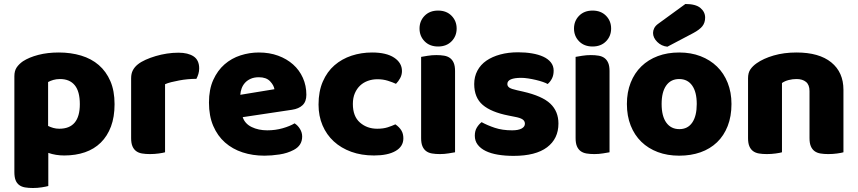

<svg xmlns="http://www.w3.org/2000/svg" viewBox="-20 -764 4299 962"><path d="M275 -501Q335 -501 386.5 -485.5Q438 -470 475 -438Q512 -406 533 -357.5Q554 -309 554 -242Q554 -178 536 -130Q518 -82 485 -49.5Q452 -17 405.5 -1Q359 15 302 15Q259 15 222 2V168Q212 171 190 174.5Q168 178 145 178Q123 178 105.5 175Q88 172 76 163Q64 154 58 138.5Q52 123 52 98V-382Q52 -409 63.5 -426Q75 -443 95 -457Q126 -477 172 -489Q218 -501 275 -501ZM277 -119Q380 -119 380 -242Q380 -306 354.5 -337Q329 -368 281 -368Q262 -368 247 -363.5Q232 -359 221 -353V-133Q233 -127 247 -123Q261 -119 277 -119Z M807 -1Q797 2 775.5 5Q754 8 731 8Q709 8 691.5 5Q674 2 662 -7Q650 -16 643.5 -31.5Q637 -47 637 -72V-372Q637 -395 645.5 -411.5Q654 -428 670 -441Q686 -454 709.5 -464.5Q733 -475 760 -483Q787 -491 816 -495.5Q845 -500 874 -500Q922 -500 950 -481.5Q978 -463 978 -421Q978 -407 974 -393.5Q970 -380 964 -369Q943 -369 921 -367Q899 -365 878 -361Q857 -357 838.5 -352.5Q820 -348 807 -342Z M1305 16Q1246 16 1195.5 -0.5Q1145 -17 1107.5 -50Q1070 -83 1048.5 -133Q1027 -183 1027 -250Q1027 -316 1048.5 -363.5Q1070 -411 1105 -441.5Q1140 -472 1185 -486.5Q1230 -501 1277 -501Q1330 -501 1373.5 -485Q1417 -469 1448.5 -441Q1480 -413 1497.5 -374Q1515 -335 1515 -289Q1515 -255 1496 -237Q1477 -219 1443 -214L1196 -177Q1207 -144 1241 -127.5Q1275 -111 1319 -111Q1360 -111 1396.5 -121.5Q1433 -132 1456 -146Q1472 -136 1483 -118Q1494 -100 1494 -80Q1494 -35 1452 -13Q1420 4 1380 10Q1340 16 1305 16ZM1277 -377Q1253 -377 1235.5 -369Q1218 -361 1207 -348.5Q1196 -336 1190.5 -320.5Q1185 -305 1184 -289L1355 -317Q1352 -337 1333 -357Q1314 -377 1277 -377Z M1871 -367Q1846 -367 1823.5 -359Q1801 -351 1784.5 -335.5Q1768 -320 1758 -297Q1748 -274 1748 -243Q1748 -181 1783.5 -150Q1819 -119 1870 -119Q1900 -119 1922 -126Q1944 -133 1961 -141Q1981 -127 1991 -110.5Q2001 -94 2001 -71Q2001 -30 1962 -7.5Q1923 15 1854 15Q1791 15 1740 -3.5Q1689 -22 1652.5 -55.5Q1616 -89 1596 -136Q1576 -183 1576 -240Q1576 -306 1597.5 -355.5Q1619 -405 1656 -437Q1693 -469 1741.5 -485Q1790 -501 1844 -501Q1916 -501 1955 -475Q1994 -449 1994 -408Q1994 -389 1985 -372.5Q1976 -356 1964 -344Q1947 -352 1923 -359.5Q1899 -367 1871 -367Z M2082 -621Q2082 -659 2107.5 -685Q2133 -711 2175 -711Q2217 -711 2242.5 -685Q2268 -659 2268 -621Q2268 -583 2242.5 -557Q2217 -531 2175 -531Q2133 -531 2107.5 -557Q2082 -583 2082 -621ZM2260 -1Q2249 1 2227.5 4.5Q2206 8 2184 8Q2162 8 2144.5 5Q2127 2 2115 -7Q2103 -16 2096.5 -31.5Q2090 -47 2090 -72V-479Q2101 -481 2122.5 -484.5Q2144 -488 2166 -488Q2188 -488 2205.5 -485Q2223 -482 2235 -473Q2247 -464 2253.5 -448.5Q2260 -433 2260 -408Z M2778 -145Q2778 -69 2721 -26Q2664 17 2553 17Q2511 17 2475 11Q2439 5 2413.5 -7.5Q2388 -20 2373.5 -39Q2359 -58 2359 -84Q2359 -108 2369 -124.5Q2379 -141 2393 -152Q2422 -136 2459.5 -123.5Q2497 -111 2546 -111Q2577 -111 2593.5 -120Q2610 -129 2610 -144Q2610 -158 2598 -166Q2586 -174 2558 -179L2528 -185Q2441 -202 2398.5 -238.5Q2356 -275 2356 -343Q2356 -380 2372 -410Q2388 -440 2417 -460Q2446 -480 2486.5 -491Q2527 -502 2576 -502Q2613 -502 2645.5 -496.5Q2678 -491 2702 -480Q2726 -469 2740 -451.5Q2754 -434 2754 -410Q2754 -387 2745.5 -370.5Q2737 -354 2724 -343Q2716 -348 2700 -353.5Q2684 -359 2665 -363.5Q2646 -368 2626.5 -371Q2607 -374 2591 -374Q2558 -374 2540 -366.5Q2522 -359 2522 -343Q2522 -332 2532 -325Q2542 -318 2570 -312L2601 -305Q2697 -283 2737.5 -244.5Q2778 -206 2778 -145Z M2856 -621Q2856 -659 2881.5 -685Q2907 -711 2949 -711Q2991 -711 3016.5 -685Q3042 -659 3042 -621Q3042 -583 3016.5 -557Q2991 -531 2949 -531Q2907 -531 2881.5 -557Q2856 -583 2856 -621ZM3034 -1Q3023 1 3001.5 4.5Q2980 8 2958 8Q2936 8 2918.5 5Q2901 2 2889 -7Q2877 -16 2870.5 -31.5Q2864 -47 2864 -72V-479Q2875 -481 2896.5 -484.5Q2918 -488 2940 -488Q2962 -488 2979.5 -485Q2997 -482 3009 -473Q3021 -464 3027.5 -448.5Q3034 -433 3034 -408Z M3414 -744Q3466 -744 3489.5 -724Q3513 -704 3513 -676Q3513 -650 3499 -632.5Q3485 -615 3453 -598L3324 -530Q3294 -533 3273 -554Q3252 -575 3252 -599Q3252 -611 3258 -623Q3264 -635 3278 -645ZM3645 -243Q3645 -181 3626 -132.5Q3607 -84 3572.5 -51Q3538 -18 3490 -1Q3442 16 3383 16Q3324 16 3276 -2Q3228 -20 3193.5 -53.5Q3159 -87 3140 -135Q3121 -183 3121 -243Q3121 -302 3140 -350Q3159 -398 3193.5 -431.5Q3228 -465 3276 -483Q3324 -501 3383 -501Q3442 -501 3490 -482.5Q3538 -464 3572.5 -430.5Q3607 -397 3626 -349Q3645 -301 3645 -243ZM3295 -243Q3295 -182 3318.5 -149.5Q3342 -117 3384 -117Q3426 -117 3448.5 -150Q3471 -183 3471 -243Q3471 -303 3448 -335.5Q3425 -368 3383 -368Q3341 -368 3318 -335.5Q3295 -303 3295 -243Z M4036 -308Q4036 -339 4018.5 -353.5Q4001 -368 3971 -368Q3951 -368 3931.5 -363Q3912 -358 3898 -348V-1Q3888 2 3866.5 5Q3845 8 3822 8Q3800 8 3782.5 5Q3765 2 3753 -7Q3741 -16 3734.5 -31.5Q3728 -47 3728 -72V-372Q3728 -399 3739.5 -416Q3751 -433 3771 -447Q3805 -471 3856.5 -486Q3908 -501 3971 -501Q4084 -501 4145 -451.5Q4206 -402 4206 -314V-1Q4196 2 4174.5 5Q4153 8 4130 8Q4108 8 4090.5 5Q4073 2 4061 -7Q4049 -16 4042.5 -31.5Q4036 -47 4036 -72Z"/></svg>

Font: Baloo Cyrillic
Style: Regular
Weight: 400
Designer: Ek Type, Denis Ignatov
Foundry: Ek Type
Version: Version 1.50 July 26, 2019